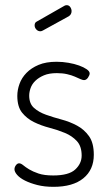

<svg xmlns="http://www.w3.org/2000/svg" viewBox="-20 -717 419 743"><path d="M146 -599Q141 -596 136 -596Q127 -596 120.5 -603Q114 -610 114 -619Q114 -630 123 -634L230 -695Q234 -697 238 -697Q247 -697 252 -689.5Q257 -682 257 -674Q257 -661 246 -654ZM186 -38Q246 -38 271 -61Q296 -84 296 -115Q296 -151 277.5 -171Q259 -191 231.5 -202.5Q204 -214 171.5 -222.5Q139 -231 111.5 -244.5Q84 -258 65.5 -281Q47 -304 47 -346Q47 -369 55.5 -392.5Q64 -416 82.5 -435Q101 -454 129.5 -466Q158 -478 199 -478Q222 -478 245 -474Q268 -470 286 -463.5Q304 -457 315.5 -449Q327 -441 327 -433Q327 -426 320.5 -416.5Q314 -407 305 -407Q300 -407 291 -411Q282 -415 269.5 -420.5Q257 -426 239.5 -430Q222 -434 200 -434Q170 -434 150 -425.5Q130 -417 117 -404.5Q104 -392 98.5 -376.5Q93 -361 93 -347Q93 -316 111.5 -299.5Q130 -283 158 -273Q186 -263 218 -254.5Q250 -246 278 -231Q306 -216 324.5 -190Q343 -164 343 -118Q343 -60 302.5 -27Q262 6 187 6Q152 6 124.5 -1Q97 -8 77 -18Q57 -28 46.5 -40Q36 -52 36 -62Q36 -70 41.5 -77.5Q47 -85 54 -85Q61 -85 70 -77.5Q79 -70 93 -61.5Q107 -53 129 -45.5Q151 -38 186 -38Z"/></svg>

Font: AkaAcidDosis
Style: Light
Weight: 300
Designer: Edgar Tolentino, Pablo Impallari, Igino Marini, Aka-Acid
Foundry: Edgar Tolentino, Pablo Impallari, Igino Marini, Aka-Acid
Version: Version 1.007